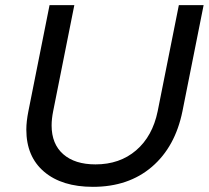

<svg xmlns="http://www.w3.org/2000/svg" viewBox="-20 -720 809 744"><path d="M687 -289Q659 -151 568.5 -73.5Q478 4 340 4Q220 4 151 -54.5Q82 -113 82 -218Q82 -249 90 -289L172 -700H268L186 -289Q180 -259 180 -234Q180 -162 225 -122.5Q270 -83 350 -83Q444 -83 507.5 -137.5Q571 -192 591 -289L673 -700H769Z"/></svg>

Font: Gontserrat
Style: Italic
Weight: 400
Italic angle: -11.3°
Designer: Julieta Ulanovsky
Foundry: Julieta Ulanovsky
Version: Version 6.001